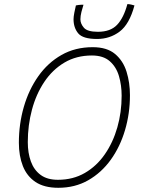

<svg xmlns="http://www.w3.org/2000/svg" viewBox="-20 -890 717 936"><path d="M264.5 25.5Q195.5 25.5 153.2 -2.8Q111 -31 91.5 -80.5Q72 -130 72 -194Q72 -285.5 96.2 -369.2Q120.5 -453 166.8 -518.5Q213 -584 279.8 -622Q346.5 -660 432 -660Q501.5 -660 541 -626.8Q580.5 -593.5 597 -540.2Q613.5 -487 613.5 -426Q613.5 -337 589.5 -255.8Q565.5 -174.5 520 -111.2Q474.5 -48 410 -11.2Q345.5 25.5 264.5 25.5ZM262.5 -13.5Q336 -13.5 393.5 -46.8Q451 -80 491 -137.8Q531 -195.5 552 -269Q573 -342.5 573 -423.5Q573 -474 560 -518.8Q547 -563.5 515.2 -591.5Q483.5 -619.5 428 -619.5Q352.5 -619.5 294.2 -585Q236 -550.5 196 -490.8Q156 -431 135.8 -355.2Q115.5 -279.5 115.5 -197Q115.5 -144.5 130.5 -103Q145.5 -61.5 177.8 -37.5Q210 -13.5 262.5 -13.5ZM635.5 -863.5Q611 -772 563.2 -736Q515.5 -700 453 -700Q384 -700 361.2 -727.5Q338.5 -755 338.5 -796.5Q338.5 -808.5 342.5 -829Q346.5 -849.5 350 -863.5Q357.5 -865 363.2 -865.8Q369 -866.5 374.8 -866.8Q380.5 -867 387 -867Q382 -852 377 -832Q372 -812 372 -796Q372 -774.5 389 -754.8Q406 -735 457.5 -735Q518.5 -735 550.8 -769Q583 -803 601 -870Q609.5 -870 619.2 -867.8Q629 -865.5 635.5 -863.5Z"/></svg>

Font: Grandstander Thin Thin
Style: Italic
Weight: 250
Italic angle: -15°
Version: Version 1.200